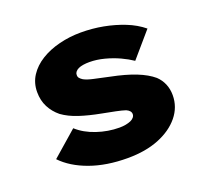

<svg xmlns="http://www.w3.org/2000/svg" viewBox="-101 -663 848 793"><g transform="rotate(-20 323.0 -267.0)"><path d="M333 10Q240 10 168 -16Q96 -42 53 -87L163 -183Q196 -153 245 -136.5Q294 -120 344 -120Q359 -120 372 -122.5Q385 -125 394 -129Q403 -133 408.5 -139.5Q414 -146 414 -154Q414 -169 394 -178Q379 -183 352.5 -188.5Q326 -194 294 -200Q241 -210 200 -223.5Q159 -237 130 -258Q104 -279 89 -308Q74 -337 74 -374Q74 -414 94.5 -445.5Q115 -477 150.5 -499Q186 -521 232 -532.5Q278 -544 327 -544Q378 -544 425.5 -535Q473 -526 516 -509Q559 -492 592 -465L499 -357Q477 -372 448 -385.5Q419 -399 385 -408Q351 -417 319 -417Q304 -417 291.5 -415Q279 -413 270.5 -409Q262 -405 257 -399Q252 -393 252 -386Q251 -377 256 -371Q261 -365 269 -360Q283 -352 310 -346Q337 -340 379 -331Q444 -318 488 -300.5Q532 -283 559 -260Q577 -243 586.5 -220.5Q596 -198 596 -171Q596 -119 562.5 -78Q529 -37 470.5 -13.5Q412 10 333 10Z"/></g></svg>

Font: Lexend Exa ExtraBold
Style: Regular
Weight: 800
Designer: Bonnie Shaver-Troup, Thomas Jockin
Foundry: Lexend
Version: Version 1.007